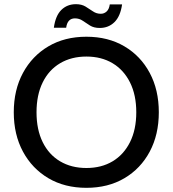

<svg xmlns="http://www.w3.org/2000/svg" viewBox="-20 -888 828 920"><path d="M394 12Q290 12 212 -34Q134 -80 90 -161.5Q46 -243 46 -350Q46 -457 90 -538.5Q134 -620 212 -666Q290 -712 394 -712Q498 -712 576 -666Q654 -620 697.5 -538.5Q741 -457 741 -350Q741 -243 697.5 -161.5Q654 -80 576 -34Q498 12 394 12ZM394 -83Q466 -83 519.5 -115Q573 -147 603 -207Q633 -267 633 -350Q633 -433 603 -493Q573 -553 519.5 -585Q466 -617 394 -617Q322 -617 268 -585Q214 -553 184.5 -493Q155 -433 155 -350Q155 -267 184.5 -207Q214 -147 268 -115Q322 -83 394 -83ZM458 -754Q430 -754 411.5 -765.5Q393 -777 376.5 -788.5Q360 -800 339 -800Q303 -800 297 -755H238Q246 -813 274 -840.5Q302 -868 344 -868Q371 -868 390 -856.5Q409 -845 425.5 -833.5Q442 -822 463 -822Q479 -822 491 -833Q503 -844 506 -867H565Q557 -810 528.5 -782Q500 -754 458 -754Z"/></svg>

Font: Ultramarine Medium
Style: Regular
Weight: 500
Designer: Colophon Foundry, Jonny Pinhorn
Foundry: Colophon Foundry
Version: Version 1.200; ttfautohint (v1.8.3)